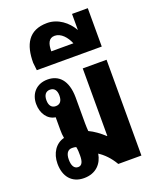

<svg xmlns="http://www.w3.org/2000/svg" viewBox="-158 -952 857 1053"><g transform="rotate(-20 270.5 -425.5)"><path d="M350 0H485V-559H346V-165H344C317 -190 287 -212 257 -226C256 -240 255 -255 255 -272V-424C254 -524 208 -568 143 -568C77 -568 39 -522 39 -463C39 -408 69 -364 115 -358V-285C115 -267 116 -251 119 -236C69 -224 37 -176 37 -115C37 -40 77 9 148 9C219 9 257 -36 266 -91C296 -71 325 -43 350 0ZM137 -415C112 -415 99 -433 99 -463C99 -493 112 -511 137 -511C162 -511 175 -493 175 -463C175 -432 162 -415 137 -415ZM138 -59C114 -59 103 -81 103 -115C103 -148 115 -169 141 -169C151 -169 158 -168 165 -166C169 -149 169 -132 169 -115C169 -81 161 -59 138 -59Z M106 -636H485V-860H393V-766C364 -818 310 -860 247 -860C137 -860 101 -785 101 -681ZM216 -706C216 -750 227 -780 262 -780C299 -780 329 -745 345 -706Z"/></g></svg>

Font: Noto Sans Thai Looped ExtraCondensed ExtraBold
Style: Regular
Weight: 800
Width: 2
Designer: Sasikarn Vongin, Ben Mitchell
Foundry: The Fontpad Ltd
Version: Version 1.001